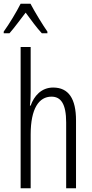

<svg xmlns="http://www.w3.org/2000/svg" viewBox="-43 -1013 495 1033"><path d="M121 -993H68C46 -949 6 -883 -23 -843V-834H8C33 -862 67 -909 95 -945C123 -907 154 -864 182 -834H212V-843C190 -874 145 -947 121 -993ZM122 -760H68V0H122V-289C122 -430 167 -493 234 -493C284 -493 313 -455 313 -354V0H366V-365C366 -482 326 -542 243 -542C179 -542 140 -496 122 -445H118C121 -468 122 -489 122 -519Z"/></svg>

Font: Noto Sans UI Condensed Light
Style: Regular
Weight: 300
Width: 3
Designer: Monotype Design Team
Foundry: Monotype Imaging Inc.
Version: Version 1.901